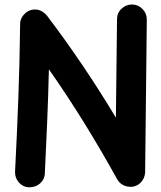

<svg xmlns="http://www.w3.org/2000/svg" viewBox="-20 -749 698 834"><path d="M106.4 64.5C124.5 64.9 140.1 59.6 153.8 47.9C167 36.1 174.3 21.5 174.8 3.4C182.1 -149.4 189 -297.4 192.4 -447.8C301.3 -293 400.4 -130.4 488.8 29.3C498 45.4 511.7 56.2 530.3 60.5C548.8 64.9 565.9 62.5 581.5 52.2C599.6 40 609.9 18.6 610.4 -1.5L617.7 -664.1C617.7 -682.1 611.3 -697.3 599.1 -710C586.9 -722.7 571.8 -729 553.7 -729.5C535.6 -729.5 520.5 -723.1 507.8 -710.9C494.6 -698.7 488.3 -683.6 488.3 -665.5L483.4 -237.8C393.1 -388.7 291.5 -539.6 183.6 -681.6C175.3 -692.9 156.7 -706.1 137.7 -707.5C119.1 -709 103 -703.6 88.9 -690.9C74.7 -677.7 67.4 -662.1 67.4 -643.6C64.9 -421.9 56.6 -222.2 45.4 -3.4C44.9 14.6 50.3 30.3 62 43.5C73.7 56.6 88.4 64 106.4 64.5Z"/></svg>

Font: Mikhak
Style: Bold
Weight: 700
Designer: Amin Abedi
Version: Version 3.2